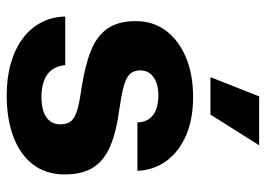

<svg xmlns="http://www.w3.org/2000/svg" viewBox="-130 -653 793 573"><g transform="rotate(90 266.5 -366.5)"><path d="M264.7 10Q210.9 10 167.9 -2.6Q125 -15.1 94.4 -38.1Q63.7 -61.1 46.9 -93.5Q30 -125.9 29.4 -164.7H174.3Q176.6 -140.3 188.6 -124.4Q200.7 -108.6 221.5 -101.1Q242.3 -93.7 268.6 -93.7Q309.7 -93.7 330.4 -108.6Q351.1 -123.6 351.1 -149.9Q351.1 -171.4 340.9 -182.7Q330.6 -194 308.1 -200.6Q285.7 -207.3 248.1 -212.4Q178.6 -222.9 133 -240.7Q87.4 -258.6 65.2 -290.9Q43 -323.3 43 -375Q43 -426.6 71.4 -464.9Q99.7 -503.1 150.7 -524.7Q201.7 -546.3 269.6 -546.3Q334.7 -546.3 383.2 -525.6Q431.7 -505 459.6 -467.6Q487.4 -430.3 489.9 -380.1H345.3Q344.7 -402 334.5 -415.6Q324.3 -429.3 306.8 -435.9Q289.3 -442.6 265.6 -442.6Q230.6 -442.6 210.3 -428.2Q190 -413.9 190 -388.3Q190 -368.6 201.6 -357.1Q213.3 -345.6 239.4 -338.7Q265.4 -331.9 307 -326Q373.1 -317.3 416.2 -299Q459.3 -280.7 479.9 -248.1Q500.6 -215.6 500.6 -162.9Q500.6 -107.6 471.2 -69Q441.9 -30.4 388.7 -10.2Q335.6 10 264.7 10ZM210.3 -598.1 267.6 -743.4H413.6L322 -598.1Z"/></g></svg>

Font: Mona Sans ExtraLight
Style: Regular
Weight: 200
Designer: Deni Anggara
Foundry: GitHub
Version: Version 2.000